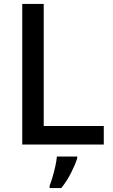

<svg xmlns="http://www.w3.org/2000/svg" viewBox="-20 -734 574 975"><path d="M93 0V-714H202V-94H507V0ZM372 70Q363 100 341 143.5Q319 187 291 221H232V209Q239 191 247 164.5Q255 138 261 110Q267 82 269 61H372Z"/></svg>

Font: Noto Sans Khmer UI Medium
Style: Regular
Weight: 500
Designer: Danh Hong and the Monotype Design Team
Foundry: Monotype Imaging Inc.
Version: Version 2.002; ttfautohint (v1.8.4.7-5d5b)